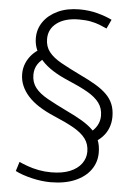

<svg xmlns="http://www.w3.org/2000/svg" viewBox="-60 -825 682 988"><g transform="rotate(5 281.0 -331.5)"><path d="M439 -104Q468 -120 487.5 -141Q507 -162 517 -188.5Q527 -215 527 -245Q527 -282 515.5 -310Q504 -338 481 -360.5Q458 -383 423.5 -403.5Q389 -424 344 -445Q284 -474 242 -497.5Q200 -521 178.5 -548.5Q157 -576 157 -615Q157 -667 199 -698Q241 -729 313 -729Q348 -729 373.5 -724Q399 -719 419.5 -711Q440 -703 457 -695L479 -742Q449 -757 405 -769Q361 -781 311 -781Q247 -781 199.5 -759Q152 -737 125.5 -699.5Q99 -662 99 -615Q99 -583 111 -554.5Q123 -526 146 -500.5Q169 -475 203.5 -453Q238 -431 283 -412Q343 -387 384.5 -363.5Q426 -340 447 -312Q468 -284 468 -245Q468 -217 454 -193Q440 -169 414 -152ZM56 76Q73 85 95 92.5Q117 100 142 106Q167 112 192 115Q217 118 238 118Q312 118 364.5 95.5Q417 73 445 34Q473 -5 473 -55Q473 -92 461.5 -120Q450 -148 427 -170.5Q404 -193 369.5 -213.5Q335 -234 290 -255Q230 -284 188 -307.5Q146 -331 124.5 -358.5Q103 -386 103 -425Q103 -457 119 -481Q135 -505 164 -520L131 -561Q104 -547 85 -526Q66 -505 55.5 -479.5Q45 -454 45 -425Q45 -393 57 -364.5Q69 -336 92 -310.5Q115 -285 149.5 -263Q184 -241 229 -222Q289 -197 330.5 -173.5Q372 -150 393 -122Q414 -94 414 -55Q414 -21 393.5 7Q373 35 334 51Q295 67 237 67Q204 67 172.5 61Q141 55 115 45.5Q89 36 71 28Z"/></g></svg>

Font: Catamaran Light
Style: Regular
Weight: 300
Designer: Pria Ravichandran
Version: Version 2.000